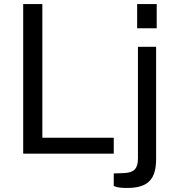

<svg xmlns="http://www.w3.org/2000/svg" viewBox="-20 -762 882 952"><path d="M95 -742V0H544V-79H190V-742ZM757 -742H660V-622H757ZM754 26V-530H664V23C664 73 646 93 598 96L544 98V159C544 159 553 170 610 170C717 170 754 124 754 26Z"/></svg>

Font: 18Franklin
Style: Regular
Weight: 400
Designer: Pablo Impallari, Rodrigo Fuenzalida (Modified by Dan O. Williams)
Version: Version 0.025;PS 000.025;hotconv 1.0.88;makeotf.lib2.5.64775